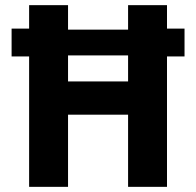

<svg xmlns="http://www.w3.org/2000/svg" viewBox="-20 -725 761 745"><path d="M93 0V-506H25V-614H93V-705H244V-610H477V-705H628V-614H696V-506H628V0H477V-280H244V0ZM244 -409H477V-510H244Z"/></svg>

Font: Nunito Sans 7pt Condensed ExtraBold
Style: Regular
Weight: 800
Width: 3
Designer: Vernon Adams
Foundry: Vernon Adams
Version: Version 3.101;gftools[0.9.27]